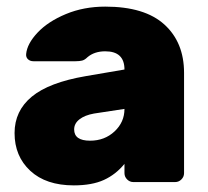

<svg xmlns="http://www.w3.org/2000/svg" viewBox="-20 -550 629 580"><path d="M356 -340Q356 -395 298 -395Q265 -395 244 -377Q236 -369 228 -367Q220 -365 208 -365H81Q71 -365 64.5 -371Q58 -377 59 -387Q62 -418 93.5 -451.5Q125 -485 179 -507.5Q233 -530 298 -530Q417 -530 476.5 -476Q536 -422 536 -330V-27Q536 -16 528 -8Q520 0 509 0H383Q372 0 364 -8Q356 -16 356 -27V-55Q330 -23 294 -6.5Q258 10 203 10Q119 10 71.5 -34Q24 -78 24 -148Q24 -215 76 -258Q128 -301 239 -320ZM264 -207Q236 -202 220 -189.5Q204 -177 204 -159Q204 -125 252 -125Q296 -125 326 -153Q356 -181 356 -221Z"/></svg>

Font: Rubik
Style: Regular
Weight: 700
Designer: Hubert & Fischer
Foundry: Hubert & Fischer
Version: Version 1.100